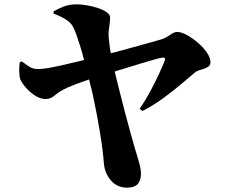

<svg xmlns="http://www.w3.org/2000/svg" viewBox="-20 -807 1040 884"><path d="M227 -744V-755Q251 -768 275 -777.5Q299 -787 334 -787Q352 -787 377.5 -783Q403 -779 428 -771Q453 -763 470 -751.5Q487 -740 487 -726Q487 -707 483 -684Q479 -661 480 -639Q481 -626 484 -603Q486 -583 490 -562Q500 -564 511 -567Q555 -579 599 -591Q643 -603 678 -613L727 -627Q746 -634 764 -647Q782 -660 796 -660Q814 -660 840 -646Q866 -632 891 -610.5Q916 -589 932.5 -565Q949 -541 949 -520Q949 -505 935 -497.5Q921 -490 904 -485.5Q887 -481 877 -473Q851 -451 814.5 -420Q778 -389 733 -356Q688 -323 636 -296L623 -306Q649 -344 671.5 -386Q694 -428 711.5 -465.5Q729 -503 738 -527Q742 -537 738 -540Q734 -543 723 -541Q708 -538 685.5 -531.5Q663 -525 634.5 -516.5Q606 -508 574 -498Q542 -488 509 -478Q508 -478 508 -478Q518 -435 529 -393Q543 -338 556 -287.5Q569 -237 581 -195Q593 -153 601 -124Q605 -110 611.5 -89.5Q618 -69 623.5 -47.5Q629 -26 629 -9Q629 25 613.5 41Q598 57 565 57Q519 57 490 23Q461 -11 458 -59Q456 -85 451.5 -121Q447 -157 440 -199Q433 -241 424.5 -286Q416 -331 406 -377Q398 -410 390 -441Q388 -441 386 -440Q357 -430 332 -420.5Q307 -411 291 -404Q253 -386 233 -368.5Q213 -351 190 -351Q167 -351 143 -366Q119 -381 100 -402.5Q81 -424 74 -441Q69 -455 68.5 -477.5Q68 -500 71 -521L80 -524L115 -500Q130 -489 158 -489Q175 -489 206 -494.5Q237 -500 276 -509Q315 -518 356 -528Q361 -529 367 -531Q359 -563 350 -592Q341 -621 332.5 -645Q324 -669 316 -684Q306 -703 282 -718Q258 -733 227 -744Z"/></svg>

Font: Early Summer Mincho Heavy
Style: Regular
Weight: 900
Designer: GuiWonder
Version: Version 1.002